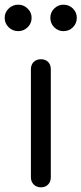

<svg xmlns="http://www.w3.org/2000/svg" viewBox="-28 -800 348 820"><path d="M50 -667Q26 -667 9 -683.5Q-8 -700 -8 -724Q-8 -747 9 -763.5Q26 -780 50 -780Q73 -780 90 -763.5Q107 -747 107 -724Q107 -700 90 -683.5Q73 -667 50 -667ZM243 -667Q220 -667 203.5 -683.5Q187 -700 187 -724Q187 -747 203.5 -763.5Q220 -780 243 -780Q267 -780 283.5 -763.5Q300 -747 300 -724Q300 -700 283.5 -683.5Q267 -667 243 -667ZM147 0Q128 0 116 -12Q104 -24 104 -43V-504Q104 -524 116 -535.5Q128 -547 147 -547Q166 -547 177.5 -535.5Q189 -524 189 -504V-43Q189 -24 177.5 -12Q166 0 147 0Z"/></svg>

Font: Comfortaa Medium
Style: Regular
Weight: 500
Designer: Johan Aakerlund
Foundry: Johan Aakerlund
Version: Version 3.104; ttfautohint (v1.8.1.43-b0c9)